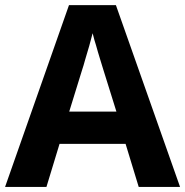

<svg xmlns="http://www.w3.org/2000/svg" viewBox="-20 -737 730 757"><path d="M526.9 0 475.1 -169.9H214.8L163.1 0H0L252 -716.8H437L689.9 0ZM387.2 -462.9Q375 -502.9 374 -505.9Q371.6 -514.2 366.2 -531.7Q360.8 -549.3 358.4 -559.1Q353 -574.7 345.2 -606Q338.9 -582 332 -556.6Q319.3 -513.7 315.4 -500.5Q309.1 -477.1 304.2 -462.9L252.9 -296.9H439Z"/></svg>

Font: Droid Sans Thai
Style: Bold
Weight: 700
Designer: Steve Matteson
Foundry: Ascender Corporation
Version: Version 1.00